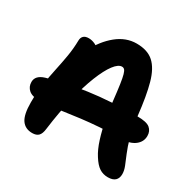

<svg xmlns="http://www.w3.org/2000/svg" viewBox="-156 -882 1079 1063"><g transform="rotate(30 383.5 -350.5)"><path d="M657.8 10.6Q626.8 10.6 602.9 -5Q579 -20.6 555.2 -58.6Q532.8 -93.2 516.1 -145.8Q499.4 -198.4 488.8 -257.4Q478.2 -316.4 472.2 -368Q465.2 -431.6 459.6 -470Q454 -508.4 448.5 -527.3Q443 -546.2 436.6 -552.8Q430.2 -559.4 420.6 -559.4Q397.2 -559.4 370.5 -524.1Q343.8 -488.8 317.1 -422Q290.4 -355.2 267.5 -261.2Q244.6 -167.2 229.4 -50.6Q225.8 -19.6 212.6 -5.8Q199.4 8 172.4 8Q127.8 8 104.8 -24.8Q81.8 -57.6 81.8 -135.8Q81.8 -199 90.3 -254.3Q98.8 -309.6 109.9 -360.8Q121 -412 129.5 -462.1Q138 -512.2 138.8 -564Q139 -582.4 149.8 -593.1Q160.6 -603.8 183 -603.8Q203 -603.8 224.3 -593.9Q245.6 -584 263.2 -558L203.8 -538.2Q243.8 -617 301.7 -663.9Q359.6 -710.8 427 -710.8Q497 -710.8 536.5 -675.3Q576 -639.8 597.2 -564Q618.4 -488.2 631.8 -365Q639.4 -293.2 653.8 -241.8Q668.2 -190.4 683.4 -154.5Q698.6 -118.6 708.9 -92.8Q719.2 -67 719.2 -44.6Q719.2 -18 704 -3.7Q688.8 10.6 657.8 10.6ZM121.2 -166.8Q72.2 -166.8 50.1 -185.7Q28 -204.6 28 -235.6Q28 -256 41.2 -270.5Q54.4 -285 82.4 -293.6Q188.2 -325.4 325.2 -344.5Q462.2 -363.6 631.8 -363.6Q690.8 -363.6 712.3 -345.7Q733.8 -327.8 733.8 -296.8Q733.8 -259.4 702.8 -235.4Q671.8 -211.4 619.8 -211.4Q544.6 -211.4 481.5 -206.8Q418.4 -202.2 365.6 -195.7Q312.8 -189.2 268.8 -182.6Q224.8 -176 188.5 -171.4Q152.2 -166.8 121.2 -166.8Z"/></g></svg>

Font: Shantell Sans Light
Style: Regular
Weight: 300
Designer: Stephen Nixon, Anya Danilova, Shantell Martin
Foundry: Arrow Type
Version: Version 1.011;[c5ecc13dd]